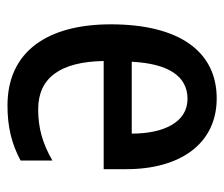

<svg xmlns="http://www.w3.org/2000/svg" viewBox="-63 -526 599 513"><g transform="rotate(90 236.5 -269.5)"><path d="M243 -549C117 -549 45 -448 45 -266C45 -99 116 10 262 10C319 10 364 -1 409 -25V-110C362 -83 321 -72 272 -72C188 -72 145 -131 143 -247H432V-308C432 -450 365 -549 243 -549ZM244 -471C307 -471 337 -407 337 -322H145C150 -422 185 -471 244 -471Z"/></g></svg>

Font: Noto Sans Khmer UI Condensed Medium
Style: Regular
Weight: 500
Width: 3
Designer: Danh Hong and the Monotype Design Team
Foundry: Monotype Imaging Inc.
Version: Version 2.002